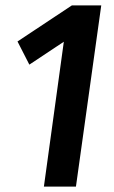

<svg xmlns="http://www.w3.org/2000/svg" viewBox="-20 -693 423 713"><path d="M356 -673 262 0H143L217 -538L89 -453L45 -539L247 -673Z"/></svg>

Font: Fira Sans Extra Condensed Medium
Style: Italic
Weight: 500
Width: 3
Italic angle: -8°
Designer: Carrois Corporate & Edenspiekermann AG
Foundry: Carrois Corporate GbR & Edenspiekermann AG
Version: Version 4.203